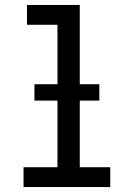

<svg xmlns="http://www.w3.org/2000/svg" viewBox="-20 -755 540 775"><path d="M75 0V-80H212V-655H89V-735H302V-80H425V0ZM381 -349H119V-415H381Z"/></svg>

Font: Iosevka Curly Slab Medium
Style: Regular
Weight: 500
Monospace: yes
Designer: Belleve Invis
Foundry: Belleve Invis
Version: Version 22.1.2; ttfautohint (v1.8.4)